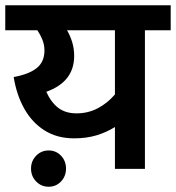

<svg xmlns="http://www.w3.org/2000/svg" viewBox="-20 -642 669 730"><path d="M629 -622V-527H531V0H417V-159Q385 -139 347 -127.5Q309 -116 262 -116Q197 -116 149.5 -146Q102 -176 72.5 -228.5Q43 -281 32 -349Q91 -360 120 -383.5Q149 -407 149 -450Q149 -472 141 -491.5Q133 -511 122 -527H0V-622ZM156 -293Q174 -253 201.5 -232Q229 -211 271 -211Q315 -211 352 -230.5Q389 -250 417 -283V-527H235Q248 -504 255 -480Q262 -456 262 -429Q262 -331 156 -293ZM98 -1Q98 -30 117.5 -50Q137 -70 165 -70Q193 -70 212 -50Q231 -30 231 -1Q231 28 212 48Q193 68 165 68Q137 68 117.5 48Q98 28 98 -1Z"/></svg>

Font: Noto Sans Devanagari UI SemiBold
Style: Regular
Weight: 600
Designer: Jelle Bosma - Monotype Design Team
Foundry: Monotype Imaging Inc.
Version: Version 2.003; ttfautohint (v1.8.4.7-5d5b)